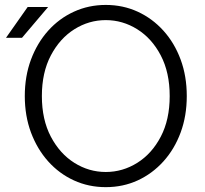

<svg xmlns="http://www.w3.org/2000/svg" viewBox="-20 -751 833 779"><path d="M80.6 -361.3Q80.6 -441.9 105.7 -509.3Q130.9 -576.7 175.5 -626.5Q220.2 -676.3 280 -703.6Q339.8 -731 409.2 -731Q479 -731 538.6 -703.6Q598.1 -676.3 643.1 -626.5Q688 -576.7 712.9 -509.3Q737.8 -441.9 737.8 -361.3Q737.8 -280.8 712.9 -213.4Q688 -146 643.1 -96.2Q598.1 -46.4 538.6 -19Q479 8.3 409.2 8.3Q339.8 8.3 280 -19Q220.2 -46.4 175.5 -96.2Q130.9 -146 105.7 -213.4Q80.6 -280.8 80.6 -361.3ZM149.9 -361.3Q149.9 -265.6 186.3 -196.5Q222.7 -127.4 281.7 -90.3Q340.8 -53.2 409.2 -53.2Q477.5 -53.2 536.9 -90.3Q596.2 -127.4 632.3 -196.5Q668.5 -265.6 668.5 -361.3Q668.5 -457 632.3 -526.1Q596.2 -595.2 536.9 -632.3Q477.5 -669.4 409.2 -669.4Q340.8 -669.4 281.7 -632.3Q222.7 -595.2 186.3 -526.1Q149.9 -457 149.9 -361.3ZM69.3 -597.7H4.4L92.3 -722.7H175.3Z"/></svg>

Font: Giphurs Light
Style: Regular
Weight: 300
Version: Version 0.920; ttfautohint (v1.8.4.7-5d5b)